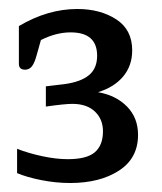

<svg xmlns="http://www.w3.org/2000/svg" viewBox="-20 -789 360 427"><path d="M18 -404V-458Q44 -448 74.5 -441.5Q105 -435 131 -435Q173 -435 191 -450.5Q209 -466 209 -497Q209 -524 191 -541Q173 -558 141 -558Q124 -558 82 -552V-597L124 -602Q160 -607 178 -622Q196 -637 196 -665Q196 -717 137 -717Q105 -717 71 -700L62 -668Q57 -649 51 -641.5Q45 -634 36 -634Q22 -634 22 -647V-731Q86 -769 152 -769Q203 -769 238.5 -746Q274 -723 274 -677Q274 -643 254 -619Q234 -595 198 -584Q238 -577 262.5 -552Q287 -527 287 -489Q287 -437 244.5 -409.5Q202 -382 136 -382Q104 -382 71.5 -388.5Q39 -395 18 -404Z"/></svg>

Font: Maitree SemiBold
Style: Regular
Weight: 600
Designer: CadsonDemak Team
Foundry: CadsonDemak
Version: Version 1.001